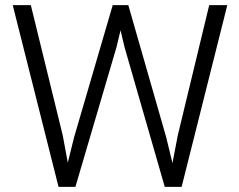

<svg xmlns="http://www.w3.org/2000/svg" viewBox="-20 -731 934 751"><path d="M420.9 -710.9H475.1L435.5 -545.9L274.9 0H221.7L270 -194.8ZM225.6 -200.7 262.7 0H209L29.8 -710.9H100.6ZM798.3 -710.9H869.1L690.4 0H636.7L675.3 -201.2ZM629.9 -194.8 677.2 0H624.5L467.3 -545.9L428.2 -710.9H481.9Z"/></svg>

Font: Heebo Light
Style: Regular
Weight: 300
Designer: Oded Ezer
Foundry: Ezer Type House
Version: Version 3.100